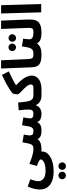

<svg xmlns="http://www.w3.org/2000/svg" viewBox="1142 -1928 1246 3571"><g transform="rotate(-90 1765.5 -143.0)"><path d="M461 460Q431 460 411 440Q391 420 391 391Q391 361 411 340.5Q431 320 461 320Q490 320 510.5 340.5Q531 361 531 391Q531 420 510.5 440Q490 460 461 460ZM287 460Q258 460 237.5 440Q217 420 217 391Q217 361 237.5 340.5Q258 320 287 320Q316 320 336.5 340.5Q357 361 357 391Q357 420 336.5 440Q316 460 287 460Z M26 -26Q26 -63 36 -116.5Q46 -170 81 -251L216 -203Q197 -149 189 -116Q181 -83 181 -53Q181 7 229 43.5Q277 80 374 81Q450 81 496.5 66Q543 51 564 30.5Q585 10 585 -9Q585 -24 557.5 -40.5Q530 -57 464 -80L503 -219Q584 -186 655 -165.5Q726 -145 781 -145Q820 -145 838 -123.5Q856 -102 856 -72Q856 -37 834 -16Q812 5 771 5Q761 5 750.5 5Q740 5 729 5Q732 19 732 32Q732 64 709.5 98.5Q687 133 642 163Q597 193 527.5 212Q458 231 364 231Q262 231 186 203Q110 175 68 118Q26 61 26 -26Z M771 5 781 -145Q810 -145 828.5 -151Q847 -157 859.5 -177Q872 -197 882 -238Q892 -279 904 -349L1048 -324Q1044 -303 1038 -270.5Q1032 -238 1032 -213Q1032 -180 1048 -162.5Q1064 -145 1110 -145Q1134 -145 1151 -151Q1168 -157 1180 -177.5Q1192 -198 1201.5 -240.5Q1211 -283 1221 -356L1367 -333Q1360 -296 1354.5 -258Q1349 -220 1349 -198Q1349 -175 1367 -160Q1385 -145 1434 -145Q1476 -145 1494.5 -165Q1513 -185 1513 -229Q1513 -263 1510.5 -307.5Q1508 -352 1499 -418L1643 -429Q1651 -339 1659.5 -283Q1668 -227 1683 -197Q1698 -167 1721.5 -156Q1745 -145 1783 -145Q1822 -145 1840 -123.5Q1858 -102 1858 -72Q1858 -37 1836.5 -16Q1815 5 1773 5Q1748 5 1714.5 -2Q1681 -9 1648.5 -32Q1616 -55 1595 -101Q1572 -44 1531 -19.5Q1490 5 1425 5Q1376 5 1336 -13Q1296 -31 1280 -75Q1261 -40 1238 -23Q1215 -6 1183.5 -0.5Q1152 5 1109 5Q1070 5 1029.5 -8Q989 -21 962 -67Q926 -21 878 -8Q830 5 771 5Z M1773 5 1783 -145H1911Q1949 -145 1964.5 -157.5Q1980 -170 1980 -193Q1980 -216 1961 -246.5Q1942 -277 1910 -310Q1883 -338 1857 -362.5Q1831 -387 1814 -406Q1797 -425 1797 -436Q1797 -451 1799 -471Q1801 -491 1805.5 -508.5Q1810 -526 1817 -534Q1840 -556 1889.5 -588Q1939 -620 2008 -657Q2077 -694 2157 -731L2223 -603Q2138 -563 2073.5 -530Q2009 -497 1964 -468Q2062 -379 2103.5 -306.5Q2145 -234 2145 -175Q2145 -144 2132 -112.5Q2119 -81 2089.5 -54.5Q2060 -28 2010.5 -11.5Q1961 5 1886 5Z M2530 5Q2442 5 2392.5 -14.5Q2343 -34 2322 -74.5Q2301 -115 2299 -178L2276 -746H2429L2451 -256Q2453 -207 2461.5 -183Q2470 -159 2488.5 -152Q2507 -145 2540 -145Q2579 -145 2597 -123.5Q2615 -102 2615 -72Q2615 -37 2593.5 -16Q2572 5 2530 5Z M2670 -468Q2641 -468 2620.5 -488.5Q2600 -509 2600 -538Q2600 -568 2620.5 -588.5Q2641 -609 2670 -609Q2699 -609 2719.5 -588.5Q2740 -568 2740 -538Q2740 -509 2719.5 -488.5Q2699 -468 2670 -468ZM2844 -468Q2814 -468 2794 -488.5Q2774 -509 2774 -537Q2774 -567 2794 -587.5Q2814 -608 2844 -608Q2872 -608 2893 -587.5Q2914 -567 2914 -537Q2914 -509 2893 -488.5Q2872 -468 2844 -468Z M2530 5 2540 -145Q2577 -145 2601 -151.5Q2625 -158 2641 -179.5Q2657 -201 2667.5 -244Q2678 -287 2688 -359L2832 -335Q2829 -313 2824.5 -282Q2820 -251 2820 -224Q2820 -184 2847.5 -164.5Q2875 -145 2952 -145Q2991 -145 3008.5 -123.5Q3026 -102 3026 -72Q3026 -37 3004.5 -16Q2983 5 2942 5Q2862 5 2813.5 -14.5Q2765 -34 2744 -78Q2716 -41 2681 -23Q2646 -5 2607 0Q2568 5 2530 5Z M2941 5 2951 -145Q2990 -145 3007.5 -154.5Q3025 -164 3029 -191.5Q3033 -219 3031 -274L3012 -746H3167L3187 -258Q3190 -199 3183.5 -150.5Q3177 -102 3152.5 -67.5Q3128 -33 3077.5 -14Q3027 5 2941 5Z M3321 0 3300 -746H3454L3475 0Z"/></g></svg>

Font: Noto Sans Arabic SemCond ExtBd
Style: Regular
Weight: 800
Width: 4
Designer: Monotype Design Team, Nadine Chahine, Nizar Qandah and Khaled Hosny
Foundry: Monotype Imaging Inc.
Version: Version 2.012; ttfautohint (v1.8.4.7-5d5b)